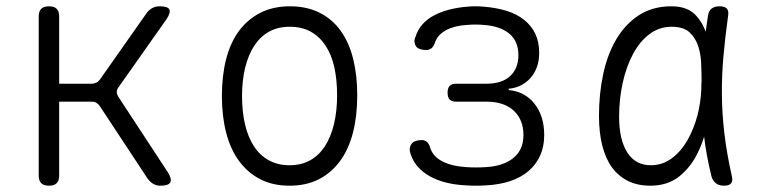

<svg xmlns="http://www.w3.org/2000/svg" viewBox="-20 -580 2440 610"><path d="M136 10Q119 10 111 2Q103 -6 103 -22V-528Q103 -544 111 -552Q119 -560 136 -560Q152 -560 160 -552Q168 -544 168 -528V-314H271Q279 -314 286 -317.5Q293 -321 298 -328L447 -540Q455 -550 465 -555Q475 -560 487 -560Q513 -560 518 -550Q523 -540 509 -519L356 -302Q351 -295 351 -288Q351 -281 355 -274L513 -33Q527 -11 521 -0.5Q515 10 490 10Q477 10 467.5 4.5Q458 -1 450 -11L297 -243Q292 -250 286 -253.5Q280 -257 271 -257H168V-22Q168 -6 160 2Q152 10 136 10Z M900 10Q847 10 807 -10.5Q767 -31 739.5 -68.5Q712 -106 698.5 -158.5Q685 -211 685 -275Q685 -340 698.5 -392.5Q712 -445 739.5 -482Q767 -519 807.5 -539.5Q848 -560 901 -560Q955 -560 995.5 -539.5Q1036 -519 1062.5 -482Q1089 -445 1102 -393Q1115 -341 1115 -277Q1115 -212 1101.5 -159Q1088 -106 1060.5 -68.5Q1033 -31 993 -10.5Q953 10 900 10ZM900 -55Q937 -55 965 -70.5Q993 -86 1012 -115Q1031 -144 1041 -185.5Q1051 -227 1051 -277Q1051 -327 1042 -367Q1033 -407 1014 -435.5Q995 -464 967 -479.5Q939 -495 901 -495Q863 -495 835 -479.5Q807 -464 788 -435Q769 -406 759 -365.5Q749 -325 749 -275Q749 -225 758.5 -184.5Q768 -144 787 -115Q806 -86 834.5 -70.5Q863 -55 900 -55Z M1300 -463Q1314 -507 1358 -530.5Q1402 -554 1467 -559Q1479 -560 1490.5 -560Q1502 -560 1514 -559Q1555 -556 1588 -546Q1621 -536 1644.5 -517.5Q1668 -499 1680.5 -473Q1693 -447 1693 -412Q1693 -364 1666 -333Q1639 -302 1596 -298V-294Q1648 -289 1678.5 -250Q1709 -211 1709 -151Q1709 -114 1696 -85.5Q1683 -57 1659 -36.5Q1635 -16 1600.5 -4.5Q1566 7 1523 9Q1508 10 1492.5 10Q1477 10 1462 9Q1392 6 1345.5 -20Q1299 -46 1284 -92Q1281 -102 1282 -109.5Q1283 -117 1287.5 -123Q1292 -129 1300.5 -132Q1309 -135 1320 -135Q1325 -135 1329 -133.5Q1333 -132 1336 -129.5Q1339 -127 1341.5 -123Q1344 -119 1346 -113Q1354 -84 1384 -68Q1414 -52 1462 -49Q1477 -48 1492.5 -48Q1508 -48 1523 -49Q1579 -52 1611 -78Q1643 -104 1643 -151Q1643 -200 1612 -228.5Q1581 -257 1526 -257H1430Q1415 -257 1408.5 -264Q1402 -271 1402 -286Q1402 -300 1408.5 -307Q1415 -314 1430 -314H1525Q1575 -314 1601 -338.5Q1627 -363 1627 -405Q1627 -450 1597 -474Q1567 -498 1514 -501Q1502 -502 1490.5 -502Q1479 -502 1467 -501Q1425 -499 1397 -484Q1369 -469 1361 -442Q1359 -437 1356 -432.5Q1353 -428 1350 -426Q1347 -424 1343 -422.5Q1339 -421 1335 -421Q1323 -421 1314.5 -424Q1306 -427 1302 -432.5Q1298 -438 1297 -446Q1296 -454 1300 -463Z M2046 10Q2006 10 1975.5 -5Q1945 -20 1924.5 -48Q1904 -76 1893.5 -117.5Q1883 -159 1883 -212Q1883 -282 1896.5 -345Q1910 -408 1938.5 -456Q1967 -504 2010.5 -532Q2054 -560 2113 -560Q2160 -560 2186 -536Q2210 -513 2222 -479Q2225 -503 2229 -528Q2231 -545 2240.5 -552.5Q2250 -560 2266 -560Q2283 -560 2289.5 -552.5Q2296 -545 2293 -528Q2284 -463 2278.5 -402Q2273 -341 2273.5 -280Q2274 -219 2281.5 -155.5Q2289 -92 2305 -21Q2309 -6 2303 2Q2297 10 2280.5 10Q2264 10 2254 2Q2244 -6 2240 -21Q2224 -87 2217 -146Q2209 -119 2197 -95Q2175 -49 2138 -19.5Q2101 10 2046 10ZM2048 -55Q2084 -55 2113.5 -76.5Q2143 -98 2163.5 -133.5Q2184 -169 2196 -214Q2206 -253 2208 -294Q2208 -309 2209 -324Q2209 -345 2208 -367Q2208 -401 2199.5 -429.5Q2191 -458 2171.5 -476.5Q2152 -495 2114 -495Q2075 -495 2044 -472Q2013 -449 1991.5 -409Q1970 -369 1958.5 -317.5Q1947 -266 1947 -209Q1947 -136 1973 -95.5Q1999 -55 2048 -55Z"/></svg>

Font: Maple Mono ExtraLight
Style: Regular
Weight: 275
Monospace: yes
Designer: subframe7536
Version: Version 7.000